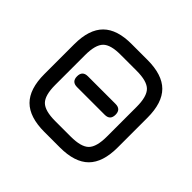

<svg xmlns="http://www.w3.org/2000/svg" viewBox="-161 -864 1051 1051"><g transform="rotate(45 364.0 -339.0)"><path d="M304 0Q189 0 134.5 -54.5Q80 -109 80 -224V-455Q80 -570 135 -624.5Q190 -679 304 -678H424Q539 -678 593.5 -623.5Q648 -569 648 -454V-224Q648 -109 593.5 -54.5Q539 0 424 0ZM164 -224Q164 -144 194 -114Q224 -84 304 -84H424Q504 -84 534 -114Q564 -144 564 -224V-454Q564 -534 534 -564Q504 -594 424 -594H304Q224 -595 194 -565Q164 -535 164 -455ZM257 -300Q215 -300 215 -342Q215 -384 257 -384H471Q513 -384 513 -342Q513 -300 471 -300Z"/></g></svg>

Font: Jura
Style: Bold
Weight: 700
Designer: Daniel Johnson, Alexei Vanyashin
Foundry: Daniel Johnson
Version: Version 5.103